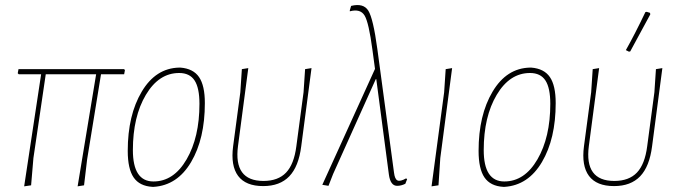

<svg xmlns="http://www.w3.org/2000/svg" viewBox="-20 -721 2642 747"><path d="M74 4 140 -432H53L49 -436L52 -452H463L466 -448L463 -432H373L319 -101L307 0L282 4L354 -432H158L110 -106L101 0Z M677 -458H682Q732 -454 754.5 -421Q777 -388 777 -320Q777 -181 723.5 -90.5Q670 0 578 6H573Q523 3 500 -30.5Q477 -64 477 -134Q477 -273 531.5 -364.5Q586 -456 677 -458ZM677 -437Q598 -437 547.5 -352Q497 -267 497 -137Q497 -15 577 -15Q656 -15 706 -101Q756 -187 756 -317Q756 -379 737 -408Q718 -437 677 -437Z M1004 3Q936 3 906.5 -36.5Q877 -76 887 -152L915 -362L921 -452L946 -456L906 -153Q888 -17 1005 -17Q1062 -17 1093 -49.5Q1124 -82 1133 -152L1161 -362L1167 -452L1192 -456L1152 -152Q1142 -73 1105.5 -35Q1069 3 1004 3Z M1258 2 1234 -2 1439 -453 1429 -527Q1415 -633 1398.5 -660.5Q1382 -688 1341 -677V-681L1346 -698Q1394 -710 1413 -679.5Q1432 -649 1448 -531L1513 -49Q1516 -24 1526.5 -19Q1537 -14 1560 -27L1564 -24L1557 -6Q1541 2 1525 2Q1499 2 1493 -42L1444 -413H1442L1276 -44Z M1739 -456 1693 -106 1686 0 1659 4 1708 -362 1714 -452Z M2042 -458H2047Q2097 -454 2119.5 -421Q2142 -388 2142 -320Q2142 -181 2088.5 -90.5Q2035 0 1943 6H1938Q1888 3 1865 -30.5Q1842 -64 1842 -134Q1842 -273 1896.5 -364.5Q1951 -456 2042 -458ZM2042 -437Q1963 -437 1912.5 -352Q1862 -267 1862 -137Q1862 -15 1942 -15Q2021 -15 2071 -101Q2121 -187 2121 -317Q2121 -379 2102 -408Q2083 -437 2042 -437Z M2491 -674 2496 -675 2509 -671 2510 -665Q2487 -622 2432 -521L2427 -520L2415 -526Q2449 -586 2491 -674ZM2369 3Q2301 3 2271.5 -36.5Q2242 -76 2252 -152L2280 -362L2286 -452L2311 -456L2271 -153Q2253 -17 2370 -17Q2427 -17 2458 -49.5Q2489 -82 2498 -152L2526 -362L2532 -452L2557 -456L2517 -152Q2507 -73 2470.5 -35Q2434 3 2369 3Z"/></svg>

Font: Alegreya Sans SC Thin
Style: Italic
Weight: 100
Italic angle: -7°
Designer: Juan Pablo del Peral
Foundry: Huerta Tipografica
Version: Version 2.007